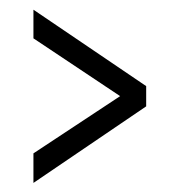

<svg xmlns="http://www.w3.org/2000/svg" viewBox="-20 -531 380 406"><path d="M50.7 -144.2V-206.7L234 -327.7L50.7 -449.9V-510.5L289.1 -348.9V-306.1Z"/></svg>

Font: Alumni Sans Thin
Style: Regular
Weight: 100
Designer: Robert E. Leuschke
Foundry: Robert E. Leuschke
Version: Version 1.018